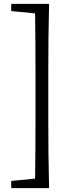

<svg xmlns="http://www.w3.org/2000/svg" viewBox="-20 -797 381 990"><path d="M229 -433V-172Q229 -1 233 173H38V136L161 124Q163 -22 163 -172V-433Q163 -580 161 -728L38 -740V-777H233Q229 -607 229 -433Z"/></svg>

Font: Han-Nom Khai
Style: Regular
Weight: 400
Version: Version 1.200;June 22, 2023;FontCreator 14.0.0.2814 64-bit